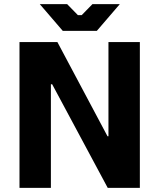

<svg xmlns="http://www.w3.org/2000/svg" viewBox="-20 -902 765 922"><path d="M73.6 0H224.4V-497.2H230.6L497.2 0H651.6V-700H500.8V-247.8H496.2L255.6 -700H73.6ZM281.4 -753.8H445L555.2 -882H423.8L372.2 -829.2H354.2L302.6 -882H171.2Z"/></svg>

Font: Fixel Variable
Style: Regular
Weight: 100
Width: 3
Designer: AlfaBravo + MacPaw
Foundry: Kyrylo Tkachov, Marchela Mozhyna, Serhii Makarenko, Maria Weinstein, Zakhar Kryvoshyya
Version: Version 1.211